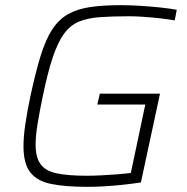

<svg xmlns="http://www.w3.org/2000/svg" viewBox="-20 -716 724 744"><path d="M318 8Q234 8 179 -3Q124 -14 97.5 -48Q71 -82 71 -149Q71 -186 78 -234Q85 -282 98 -344Q118 -437 137.5 -500Q157 -563 182.5 -602Q208 -641 243.5 -661Q279 -681 328.5 -688.5Q378 -696 447 -696Q483 -696 523 -693.5Q563 -691 601 -687Q639 -683 665 -678L657 -637Q629 -642 596 -645.5Q563 -649 533 -651Q503 -653 482 -653Q415 -653 367 -649.5Q319 -646 285.5 -632Q252 -618 228 -585Q204 -552 184.5 -494Q165 -436 146 -344Q133 -282 125.5 -235.5Q118 -189 118 -155Q118 -106 137.5 -79.5Q157 -53 201 -44Q245 -35 317 -35Q340 -35 371.5 -36.5Q403 -38 434 -40.5Q465 -43 487 -46L543 -311H357L367 -353H600L526 -9Q493 -4 456 0Q419 4 383.5 6Q348 8 318 8Z"/></svg>

Font: Saira Thin ExtraLight
Style: Italic
Weight: 250
Italic angle: -12°
Version: Version 1.101